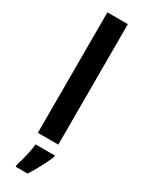

<svg xmlns="http://www.w3.org/2000/svg" viewBox="-253 -794 795 1049"><g transform="rotate(30 144.5 -269.5)"><path d="M209 0H80V-760H209ZM222 71Q214 91 201.5 116.5Q189 142 174 169Q159 196 142 221H68V208Q74 189 81 163Q88 137 93.5 109.5Q99 82 101 61H222Z"/></g></svg>

Font: Noto Sans Nag Mundari SemiBold
Style: Regular
Weight: 600
Version: Version 1.000